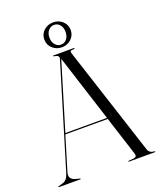

<svg xmlns="http://www.w3.org/2000/svg" viewBox="-158 -972 891 1070"><g transform="rotate(-20 288.0 -437.0)"><path d="M133.5 -2.5Q133.5 0 131 0H3.5Q1 0 1 -2.5Q1 -4.5 4 -5L31.5 -13Q42.5 -16 52.2 -26.5Q62 -37 70.5 -65L253 -668Q256.5 -678.5 251.5 -685Q246.5 -691.5 229.5 -694Q223 -696 223 -697.5Q223 -700 227 -700H347.5Q350.5 -700 350.5 -697.5Q350.5 -695.5 345 -694Q327.5 -693.5 324.8 -690Q322 -686.5 325 -676.5L535 -30.5Q543 -6.5 572.5 -5.5Q576 -4.5 576 -2.5Q576 0 573 0H419Q416 0 416 -2.5Q416 -4 420 -5L450.5 -7.5Q471.5 -10.5 464 -32L389.5 -264H138L77.5 -64.5Q70 -40.5 79 -28Q88 -15.5 108 -10.5L130 -5Q133.5 -4.5 133.5 -2.5ZM140.5 -271H387.5L260.5 -667.5ZM287 -726.5Q254.5 -726.5 231.5 -747.5Q208.5 -768.5 208.5 -800.5Q208.5 -832.5 231.5 -853.2Q254.5 -874 287 -874Q319.5 -874 342.2 -853Q365 -832 365 -800.5Q365 -769 342.2 -747.8Q319.5 -726.5 287 -726.5ZM287 -859Q267 -859 253 -843Q239 -827 239 -800.5Q239 -774.5 253 -758.2Q267 -742 287 -742Q307.5 -742 321 -758.2Q334.5 -774.5 334.5 -800.5Q334.5 -827 321 -843Q307.5 -859 287 -859Z"/></g></svg>

Font: Fraunces 144pt Light
Style: Regular
Weight: 300
Version: Version 1.000;[b76b70a41]